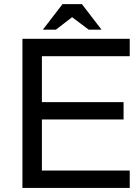

<svg xmlns="http://www.w3.org/2000/svg" viewBox="-20 -920 685 940"><path d="M286.1 -899.9H380.9L477.1 -774.9H414.1L333 -835.9L253.9 -774.9H189.9ZM89.8 0V-730H185.1H615.2V-645H185.1V-419.9H585V-335H185.1V-85H615.2V0H185.1Z"/></svg>

Font: Miedinger*
Style: Book
Weight: 400
Version: Version 001.000